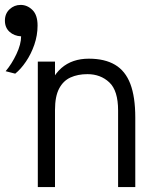

<svg xmlns="http://www.w3.org/2000/svg" viewBox="-44 -762 680 782"><path d="M110 0V-511H180V-424L168 -436Q184 -465.5 206 -484.8Q228 -504 256 -513.5Q284 -523 318 -523Q382.5 -523 424.5 -498.2Q466.5 -473.5 486.8 -420.5Q507 -367.5 507 -283V0H437V-312Q437 -393 401.2 -426.5Q365.5 -460 312 -460Q273 -460 243.2 -446.5Q213.5 -433 196.8 -401.2Q180 -369.5 180 -314V0ZM18 -462 -21 -472Q4 -501.5 23 -541.8Q42 -582 42 -614Q13.5 -615.5 -5.2 -632.5Q-24 -649.5 -24 -678Q-24 -706.5 -5 -724.2Q14 -742 40 -742Q67 -742 88 -721.5Q109 -701 109 -658Q109 -618 95.8 -579.8Q82.5 -541.5 61.5 -510.8Q40.5 -480 18 -462Z"/></svg>

Font: Overpass Mono Light Light
Style: Regular
Weight: 300
Monospace: yes
Version: Version 4.000